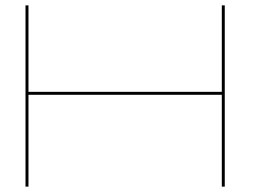

<svg xmlns="http://www.w3.org/2000/svg" viewBox="-20 -695 993 715"><path d="M75 0V-675H86V-353H806V-675H817V0H806V-342H86V0Z"/></svg>

Font: Anybody UltraExpanded Thin
Style: Regular
Weight: 100
Width: 9
Designer: Tyler Finck
Foundry: Etcetera Type Company
Version: Version 1.010; ttfautohint (v1.8.3) -l 8 -r 50 -G 200 -x 14 